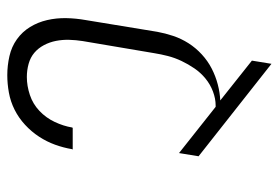

<svg xmlns="http://www.w3.org/2000/svg" viewBox="-142 -642 783 540"><g transform="rotate(-90 250.0 -371.5)"><path d="M341 0 81 -205 90 -260 220 -157H224Q243 -157 263 -164.5Q283 -172 299.5 -185.5Q316 -199 328 -216.5Q340 -234 349 -253Q358 -272 363 -291.5Q368 -311 371 -330L405 -531Q408 -550 408.5 -569Q409 -588 405.5 -606Q402 -624 393.5 -640Q385 -656 372 -667Q359 -678 341 -683Q323 -688 304 -688Q279 -688 253.5 -679.5Q228 -671 208.5 -652.5Q189 -634 177.5 -609.5Q166 -585 162 -561L161 -559H100L101 -561Q105 -585 113.5 -608.5Q122 -632 136 -653.5Q150 -675 169.5 -693Q189 -711 212 -722.5Q235 -734 260 -738.5Q285 -743 309 -743Q336 -743 362.5 -737Q389 -731 410 -716Q431 -701 444.5 -679Q458 -657 464 -631Q470 -605 469.5 -577.5Q469 -550 464 -522L431 -321Q427 -299 419.5 -276.5Q412 -254 399 -233.5Q386 -213 367.5 -196Q349 -179 327.5 -168Q306 -157 283 -151Q260 -145 238 -144L350 -55Z"/></g></svg>

Font: Iosevka Term Curly Light
Style: Italic
Weight: 300
Italic angle: -9°
Designer: Belleve Invis
Foundry: Belleve Invis
Version: Version 32.3.0